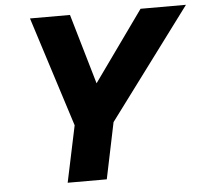

<svg xmlns="http://www.w3.org/2000/svg" viewBox="-52 -795 911 851"><g transform="rotate(-5 403.0 -370.0)"><path d="M215 0 268 -251 112 -740H290L381 -428L604 -740H806L441 -250L389 0Z"/></g></svg>

Font: Be Vietnam Pro ExtraBold
Style: Italic
Weight: 800
Italic angle: -12°
Designer: Lam Bao, Tony Le, Vietanh Nguyen
Foundry: Yellow Type Foundry
Version: Version 1.002; ttfautohint (v1.8.3)